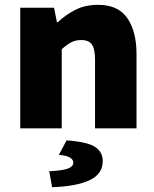

<svg xmlns="http://www.w3.org/2000/svg" viewBox="-20 -532 640 796"><path d="M64 0V-500H204L216 -440H220Q250 -469 291 -490.5Q332 -512 387 -512Q470 -512 508 -456.5Q546 -401 546 -308V0H374V-286Q374 -328 361.5 -347Q349 -366 316 -366Q292 -366 274 -356Q256 -346 236 -328V0ZM196 244 184 178Q241 175 262.5 166.5Q284 158 284 142Q284 130 270.5 121.5Q257 113 224 110L256 50Q342 56 374 77Q406 98 406 136Q406 190 350.5 215.5Q295 241 196 244Z"/></svg>

Font: Source Code Pro ExtraLight Black
Style: Regular
Weight: 900
Monospace: yes
Version: Version 1.018;hotconv 1.0.116;makeotfexe 2.5.65601